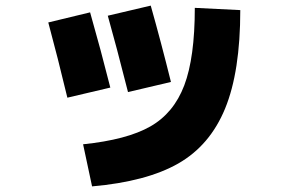

<svg xmlns="http://www.w3.org/2000/svg" viewBox="-20 -616 1040 684"><path d="M836 -580Q836 -361 782 -229.5Q728 -98 615 -33.5Q502 31 308 48L276 -102Q432 -118 515.5 -165.5Q599 -213 636.5 -312Q674 -411 674 -588ZM152 -536 301 -572Q340 -435 373 -304L220 -268Q186 -410 152 -536ZM364 -560 517 -596Q554 -465 589 -324L436 -288Q394 -454 364 -560Z"/></svg>

Font: M PLUS 1p Black
Style: Regular
Weight: 900
Version: Version 1.061